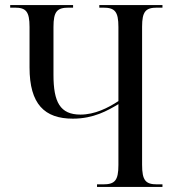

<svg xmlns="http://www.w3.org/2000/svg" viewBox="-20 -734 689 754"><path d="M361 0H618V-10H597C552 -10 538 -25 538 -87V-629C538 -689 552 -704 597 -704H618V-714H370V-704H385C431 -704 445 -689 445 -628V-337C404 -310 352 -284 296 -284C216 -284 190 -333 190 -440V-628C190 -689 204 -704 250 -704H267V-714H20V-704H38C82 -704 96 -689 96 -628V-469C96 -325 155 -268 266 -268C348 -268 403 -300 445 -325V-86C445 -25 431 -10 385 -10H361Z"/></svg>

Font: Noto Serif Display Condensed
Style: Regular
Weight: 400
Width: 3
Designer: Monotype Design Team
Foundry: Monotype Imaging Inc.
Version: Version 2.009